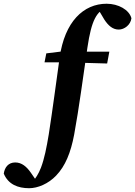

<svg xmlns="http://www.w3.org/2000/svg" viewBox="-176 -756 713 1013"><path d="M386.6 -736.3C264.9 -736.3 165 -641.8 138.7 -452.3C119.5 -315.2 101.8 -179.1 81.3 -47.3C69.5 23.8 58.3 80.5 40.2 128.4C26.9 163 12.1 184 -3.9 203.4L18.4 201.1L-12.8 155.8C-35.5 122.9 -61.6 101.1 -95.6 101.1C-131.3 101.1 -151.3 126.2 -156.1 160.1C-132.6 216.6 -81.6 237 -22.2 237C22.8 237 79.3 213.7 120.3 170.3C168.4 120.3 197.3 49.9 215.4 -46.5C241.5 -188.2 261.9 -347.5 285.2 -504.9C306.6 -649.4 333.5 -697.4 390.7 -718L341.3 -708.5L374.4 -652.8C395.6 -620.3 419.1 -600 450.5 -600C480.5 -600 513.2 -625.1 517.4 -659.7C505.7 -704.6 448.2 -736.3 386.6 -736.3ZM58.9 -427H174.7L389.3 -421L400.9 -483.4H183V-488.5L68.3 -474.4L58.9 -427Z"/></svg>

Font: Source Serif Variable
Style: Italic
Weight: 389
Italic angle: -12°
Designer: Frank Grießhammer
Foundry: Adobe Systems Incorporated
Version: Version 3.001;hotconv 1.0.111;makeotfexe 2.5.65597